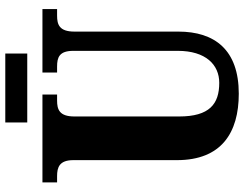

<svg xmlns="http://www.w3.org/2000/svg" viewBox="-116 -774 901 708"><g transform="rotate(-90 334.0 -420.5)"><path d="M236 -770H490V-851H236ZM342 10C504 10 571 -79 571 -213V-596C571 -652 597 -660 630 -660H654V-714H420V-660H442C476 -660 500 -652 500 -600V-215C500 -112 449 -62 382 -62C304 -62 258 -98 258 -210V-596C258 -652 284 -660 317 -660H339V-714H15V-660H38C70 -660 97 -652 97 -600V-218C97 -54 198 10 342 10Z"/></g></svg>

Font: Noto Serif Myanmar Condensed ExtraBold
Style: Regular
Weight: 800
Width: 3
Designer: Ben Mitchell and the Monotype Design Team
Foundry: Monotype Imaging Inc.
Version: Version 2.106